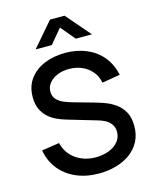

<svg xmlns="http://www.w3.org/2000/svg" viewBox="-138 -1041 921 1148"><g transform="rotate(-15 322.0 -467.5)"><path d="M155.5 -800 284.5 -950H374.5L504 -800H404L329.5 -888.5L255.5 -800ZM331 15Q253.5 15 191.2 -11.8Q129 -38.5 88.8 -88.2Q48.5 -138 36.5 -206.5L145.5 -223Q162 -157 214.5 -120.2Q267 -83.5 337 -83.5Q380.5 -83.5 417 -97.2Q453.5 -111 475.8 -136.8Q498 -162.5 498 -198.5Q498 -218 491.2 -233Q484.5 -248 472.8 -259.2Q461 -270.5 444.2 -278.8Q427.5 -287 407.5 -293L223 -347.5Q196 -355.5 168 -368.2Q140 -381 116.8 -401.8Q93.5 -422.5 79 -453.2Q64.5 -484 64.5 -528Q64.5 -594.5 98.8 -640.8Q133 -687 191.5 -710.8Q250 -734.5 322.5 -734.5Q395.5 -733.5 453.2 -708.5Q511 -683.5 549.2 -636.8Q587.5 -590 602 -523.5L490 -504.5Q482.5 -545 458 -574.2Q433.5 -603.5 398 -619.2Q362.5 -635 321 -635.5Q318 -635.5 315.5 -635.5Q278.5 -635.5 246.5 -623Q214.5 -610.5 194.8 -587Q175 -563.5 175 -533Q175 -503 192.5 -484.5Q210 -466 235.8 -455.2Q261.5 -444.5 287 -437.5L420 -400Q445 -393 476.8 -381.2Q508.5 -369.5 538.2 -348.5Q568 -327.5 587.5 -292.8Q607 -258 607 -205.5Q607 -151 585 -109.8Q563 -68.5 524.8 -40.8Q486.5 -13 436.5 1Q386.5 15 331 15Z"/></g></svg>

Font: Cns Manrope SemBd
Style: Regular
Weight: 600
Designer: Mikhail Sharanda
Foundry: Mikhail Sharanda
Version: Version 4.504